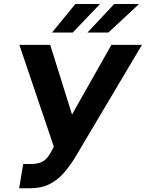

<svg xmlns="http://www.w3.org/2000/svg" viewBox="-20 -958 750 987"><path d="M78.5 9.8 99.2 -115H138.7Q168 -115 187.3 -122.3Q206.6 -129.6 219.9 -144Q233.1 -158.5 244.1 -179.9L256.8 -203.7L79.5 -727.5H238.1L350.2 -369.1L552.7 -727.5H709.8L362.5 -142.8Q337.3 -102.4 306.9 -67.7Q276.5 -32.9 234.6 -11.6Q192.8 9.8 133 9.8ZM429.5 -790.6 567.2 -937.5H694.9L537.1 -790.6ZM247.3 -790.6 367.4 -937.5H494.3L353.9 -790.6Z"/></svg>

Font: Inter Tight
Style: Italic
Weight: 400
Italic angle: -9.39999°
Designer: Rasmus Andersson
Foundry: rsms
Version: Version 3.002